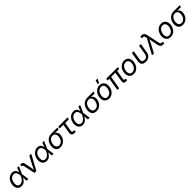

<svg xmlns="http://www.w3.org/2000/svg" viewBox="935 -3650 6558 6558"><g transform="rotate(-45 4213.5 -371.5)"><path d="M244.1 11.7Q173.3 11.7 124.5 -24.4Q75.7 -60.5 54.9 -123.8Q34.2 -187 47.9 -268.6Q61.5 -351.6 102.1 -414.6Q142.6 -477.5 202.1 -512.9Q261.7 -548.3 333 -548.3Q386.2 -548.3 420.9 -529.8Q455.6 -511.2 476.1 -481Q496.6 -450.7 505.6 -415.5Q514.6 -380.4 516.6 -347.7H547.9L540 -272L575.7 0H493.2L471.2 -272Q468.8 -301.8 462.4 -336.2Q456.1 -370.6 441.9 -401.1Q427.7 -431.6 400.6 -450.9Q373.5 -470.2 329.6 -470.2Q281.2 -470.2 241 -445.6Q200.7 -420.9 173.3 -375.2Q146 -329.6 135.7 -267.1Q126 -206.1 136 -160.9Q146 -115.7 175.3 -91.1Q204.6 -66.4 251.5 -66.4Q294.4 -66.4 329.8 -86.2Q365.2 -106 392.6 -137Q419.9 -168 439.5 -203.1Q459 -238.3 470.7 -269L575.2 -541H657.2L539.6 -269L522.9 -195.8H495.6Q481 -163.1 459.7 -127Q438.5 -90.8 408.4 -59.3Q378.4 -27.8 338.1 -8.1Q297.9 11.7 244.1 11.7Z M869.1 0 776.4 -431.2Q772 -451.7 761.2 -460.2Q750.5 -468.8 727.5 -468.8H715.3L727.5 -543.9H742.2Q793.9 -543.9 824 -524.4Q854 -504.9 861.8 -463.9L909.7 -221.7Q919.4 -173.3 924.6 -125.2Q929.7 -77.1 935.5 -32.7H905.8Q927.2 -77.6 947.8 -125.5Q968.3 -173.3 993.7 -221.7L1162.1 -541H1256.8L960.4 0Z M1460.9 11.7Q1390.1 11.7 1341.3 -24.4Q1292.5 -60.5 1271.7 -123.8Q1251 -187 1264.6 -268.6Q1278.3 -351.6 1318.8 -414.6Q1359.4 -477.5 1418.9 -512.9Q1478.5 -548.3 1549.8 -548.3Q1603 -548.3 1637.7 -529.8Q1672.4 -511.2 1692.9 -481Q1713.4 -450.7 1722.4 -415.5Q1731.4 -380.4 1733.4 -347.7H1764.6L1756.8 -272L1792.5 0H1710L1688 -272Q1685.5 -301.8 1679.2 -336.2Q1672.9 -370.6 1658.7 -401.1Q1644.5 -431.6 1617.4 -450.9Q1590.3 -470.2 1546.4 -470.2Q1498 -470.2 1457.8 -445.6Q1417.5 -420.9 1390.1 -375.2Q1362.8 -329.6 1352.5 -267.1Q1342.8 -206.1 1352.8 -160.9Q1362.8 -115.7 1392.1 -91.1Q1421.4 -66.4 1468.3 -66.4Q1511.2 -66.4 1546.6 -86.2Q1582 -106 1609.4 -137Q1636.7 -168 1656.2 -203.1Q1675.8 -238.3 1687.5 -269L1792 -541H1874L1756.3 -269L1739.7 -195.8H1712.4Q1697.8 -163.1 1676.5 -127Q1655.3 -90.8 1625.2 -59.3Q1595.2 -27.8 1554.9 -8.1Q1514.6 11.7 1460.9 11.7Z M2123 11.7Q2048.8 11.7 1999 -23.4Q1949.2 -58.6 1929 -121.3Q1908.7 -184.1 1921.9 -266.6Q1936 -349.6 1977.3 -411.1Q2018.6 -472.7 2079.6 -506.8Q2140.6 -541 2214.4 -541H2516.6L2504.4 -466.8H2273.9L2202.6 -462.9Q2148.9 -462.9 2109.1 -436.5Q2069.3 -410.2 2044.4 -365.7Q2019.5 -321.3 2010.3 -267.1Q2001.5 -213.4 2011 -167.5Q2020.5 -121.6 2051 -94Q2081.5 -66.4 2135.3 -66.4Q2189.5 -66.4 2229.5 -93.8Q2269.5 -121.1 2294.7 -166.7Q2319.8 -212.4 2328.6 -267.1Q2337.9 -322.3 2327.9 -366.5Q2317.9 -410.6 2287.1 -436.8Q2256.3 -462.9 2202.6 -462.9L2206.1 -488.3Q2260.3 -488.3 2303.5 -474.1Q2346.7 -460 2375 -431.2Q2403.3 -402.3 2414.1 -358.4Q2424.8 -314.5 2415 -254.9Q2402.3 -178.2 2361.1 -117.9Q2319.8 -57.6 2258.5 -22.9Q2197.3 11.7 2123 11.7Z M2799.3 5.9Q2730 5.9 2697 -29.8Q2664.1 -65.4 2674.8 -131.8L2730 -462.9H2550.3L2563 -541H3008.8L2996.1 -462.9H2817.4L2763.7 -138.7Q2758.3 -104 2769.5 -87.6Q2780.8 -71.3 2815.4 -71.3Q2824.2 -71.3 2837.2 -73Q2850.1 -74.7 2861.3 -76.2L2864.3 -2.4Q2850.6 1 2833.7 3.4Q2816.9 5.9 2799.3 5.9Z M3202.1 11.7Q3131.3 11.7 3082.5 -24.4Q3033.7 -60.5 3012.9 -123.8Q2992.2 -187 3005.9 -268.6Q3019.5 -351.6 3060.1 -414.6Q3100.6 -477.5 3160.2 -512.9Q3219.7 -548.3 3291 -548.3Q3344.2 -548.3 3378.9 -529.8Q3413.6 -511.2 3434.1 -481Q3454.6 -450.7 3463.6 -415.5Q3472.7 -380.4 3474.6 -347.7H3505.9L3498 -272L3533.7 0H3451.2L3429.2 -272Q3426.8 -301.8 3420.4 -336.2Q3414.1 -370.6 3399.9 -401.1Q3385.7 -431.6 3358.6 -450.9Q3331.5 -470.2 3287.6 -470.2Q3239.3 -470.2 3199 -445.6Q3158.7 -420.9 3131.3 -375.2Q3104 -329.6 3093.8 -267.1Q3084 -206.1 3094 -160.9Q3104 -115.7 3133.3 -91.1Q3162.6 -66.4 3209.5 -66.4Q3252.4 -66.4 3287.8 -86.2Q3323.2 -106 3350.6 -137Q3377.9 -168 3397.5 -203.1Q3417 -238.3 3428.7 -269L3533.2 -541H3615.2L3497.6 -269L3481 -195.8H3453.6Q3439 -163.1 3417.7 -127Q3396.5 -90.8 3366.5 -59.3Q3336.4 -27.8 3296.1 -8.1Q3255.9 11.7 3202.1 11.7Z M3864.3 11.7Q3790 11.7 3740.2 -23.4Q3690.4 -58.6 3670.2 -121.3Q3649.9 -184.1 3663.1 -266.6Q3677.2 -349.6 3718.5 -411.1Q3759.8 -472.7 3820.8 -506.8Q3881.8 -541 3955.6 -541H4257.8L4245.6 -466.8H4015.1L3943.8 -462.9Q3890.1 -462.9 3850.3 -436.5Q3810.5 -410.2 3785.6 -365.7Q3760.7 -321.3 3751.5 -267.1Q3742.7 -213.4 3752.2 -167.5Q3761.7 -121.6 3792.2 -94Q3822.8 -66.4 3876.5 -66.4Q3930.7 -66.4 3970.7 -93.8Q4010.7 -121.1 4035.9 -166.7Q4061 -212.4 4069.8 -267.1Q4079.1 -322.3 4069.1 -366.5Q4059.1 -410.6 4028.3 -436.8Q3997.6 -462.9 3943.8 -462.9L3947.3 -488.3Q4001.5 -488.3 4044.7 -474.1Q4087.9 -460 4116.2 -431.2Q4144.5 -402.3 4155.3 -358.4Q4166 -314.5 4156.2 -254.9Q4143.6 -178.2 4102.3 -117.9Q4061 -57.6 3999.8 -22.9Q3938.5 11.7 3864.3 11.7Z M4472.7 11.7Q4407.2 11.7 4360.1 -15.9Q4313 -43.5 4287.6 -93.3Q4262.2 -143.1 4262.2 -210Q4262.2 -274.4 4282.5 -335Q4302.7 -395.5 4340.8 -443.6Q4378.9 -491.7 4432.9 -520Q4486.8 -548.3 4554.7 -548.3Q4620.1 -548.3 4667.7 -521Q4715.3 -493.7 4740.7 -443.6Q4766.1 -393.6 4766.1 -326.2Q4766.1 -260.7 4745.6 -200.2Q4725.1 -139.6 4686.5 -91.8Q4647.9 -43.9 4594 -16.1Q4540 11.7 4472.7 11.7ZM4474.6 -66.4Q4524.9 -66.4 4563 -89.6Q4601.1 -112.8 4626.7 -150.6Q4652.3 -188.5 4665.5 -234.1Q4678.7 -279.8 4678.7 -324.7Q4678.7 -366.7 4665.3 -399.4Q4651.9 -432.1 4624 -451.2Q4596.2 -470.2 4552.2 -470.2Q4502.9 -470.2 4465.1 -447.3Q4427.2 -424.3 4401.4 -386Q4375.5 -347.7 4362.3 -301.8Q4349.1 -255.9 4349.1 -210.4Q4349.1 -148.4 4379.2 -107.4Q4409.2 -66.4 4474.6 -66.4ZM4540 -611.3 4581.1 -755.4H4673.8L4601.1 -611.3Z M5290.5 3.4Q5228 3.4 5202.6 -28.8Q5177.2 -61 5187 -120.1L5252.4 -514.2H5339.4L5276.9 -140.1Q5271 -104 5278.1 -88.9Q5285.2 -73.7 5313.5 -73.7Q5326.7 -73.7 5333.7 -74.5Q5340.8 -75.2 5347.2 -77.1L5349.6 -3.4Q5338.9 -1 5323.5 1.2Q5308.1 3.4 5290.5 3.4ZM4875 0 4960 -514.2H5046.9L4961.9 0ZM4863.8 -465.8 4876.5 -541H5439.5L5427.2 -465.8Z M5661.6 11.7Q5596.2 11.7 5549.1 -15.9Q5502 -43.5 5476.6 -93.3Q5451.2 -143.1 5451.2 -210Q5451.2 -274.4 5471.4 -335Q5491.7 -395.5 5529.8 -443.6Q5567.9 -491.7 5621.8 -520Q5675.8 -548.3 5743.7 -548.3Q5809.1 -548.3 5856.7 -521Q5904.3 -493.7 5929.7 -443.6Q5955.1 -393.6 5955.1 -326.2Q5955.1 -260.7 5934.6 -200.2Q5914.1 -139.6 5875.5 -91.8Q5836.9 -43.9 5783 -16.1Q5729 11.7 5661.6 11.7ZM5663.6 -66.4Q5713.9 -66.4 5752 -89.6Q5790 -112.8 5815.7 -150.6Q5841.3 -188.5 5854.5 -234.1Q5867.7 -279.8 5867.7 -324.7Q5867.7 -366.7 5854.2 -399.4Q5840.8 -432.1 5813 -451.2Q5785.2 -470.2 5741.2 -470.2Q5691.9 -470.2 5654.1 -447.3Q5616.2 -424.3 5590.3 -386Q5564.5 -347.7 5551.3 -301.8Q5538.1 -255.9 5538.1 -210.4Q5538.1 -148.4 5568.1 -107.4Q5598.1 -66.4 5663.6 -66.4Z M6244.6 9.8Q6176.8 9.8 6131.8 -14.9Q6086.9 -39.6 6069.1 -86.9Q6051.3 -134.3 6062.5 -202.6L6118.7 -541H6205.6L6150.4 -207Q6143.1 -160.2 6153.1 -129.9Q6163.1 -99.6 6189.5 -84.7Q6215.8 -69.8 6257.8 -69.8Q6300.3 -69.8 6331.8 -84.7Q6363.3 -99.6 6383.3 -129.9Q6403.3 -160.2 6410.6 -207L6465.8 -541H6552.7L6497.1 -202.6Q6486.3 -135.3 6452.9 -87.6Q6419.4 -40 6366.7 -15.1Q6314 9.8 6244.6 9.8Z M6546.4 0 6843.8 -543.9 6835.9 -582Q6829.1 -617.2 6816.4 -634.5Q6803.7 -651.9 6784.4 -656Q6765.1 -660.2 6737.3 -654.8L6720.7 -653.3L6714.8 -729Q6723.6 -731.9 6741 -734.6Q6758.3 -737.3 6778.8 -737.3Q6815.9 -737.3 6843.8 -724.1Q6871.6 -710.9 6890.1 -683.8Q6908.7 -656.7 6918 -613.8L7019 -146Q7026.9 -110.4 7040 -92.8Q7053.2 -75.2 7072.8 -71.3Q7092.3 -67.4 7118.2 -72.3L7134.3 -74.2L7140.1 1Q7131.8 3.9 7115 6.8Q7098.1 9.8 7076.7 9.8Q7039.6 9.8 7011.5 -3.7Q6983.4 -17.1 6965.1 -44.2Q6946.8 -71.3 6938 -113.8L6895.5 -319.3Q6885.3 -368.7 6879.6 -415.8Q6874 -462.9 6867.7 -508.3H6897.9Q6876.5 -462.9 6856 -415.3Q6835.4 -367.7 6810.1 -319.3L6641.6 0Z M7447.8 11.7Q7382.3 11.7 7335.2 -15.9Q7288.1 -43.5 7262.7 -93.3Q7237.3 -143.1 7237.3 -210Q7237.3 -274.4 7257.6 -335Q7277.8 -395.5 7315.9 -443.6Q7354 -491.7 7408 -520Q7461.9 -548.3 7529.8 -548.3Q7595.2 -548.3 7642.8 -521Q7690.4 -493.7 7715.8 -443.6Q7741.2 -393.6 7741.2 -326.2Q7741.2 -260.7 7720.7 -200.2Q7700.2 -139.6 7661.6 -91.8Q7623 -43.9 7569.1 -16.1Q7515.1 11.7 7447.8 11.7ZM7449.7 -66.4Q7500 -66.4 7538.1 -89.6Q7576.2 -112.8 7601.8 -150.6Q7627.4 -188.5 7640.6 -234.1Q7653.8 -279.8 7653.8 -324.7Q7653.8 -366.7 7640.4 -399.4Q7627 -432.1 7599.1 -451.2Q7571.3 -470.2 7527.3 -470.2Q7478 -470.2 7440.2 -447.3Q7402.3 -424.3 7376.5 -386Q7350.6 -347.7 7337.4 -301.8Q7324.2 -255.9 7324.2 -210.4Q7324.2 -148.4 7354.2 -107.4Q7384.3 -66.4 7449.7 -66.4Z M8033.7 11.7Q7959.5 11.7 7909.7 -23.4Q7859.9 -58.6 7839.6 -121.3Q7819.3 -184.1 7832.5 -266.6Q7846.7 -349.6 7887.9 -411.1Q7929.2 -472.7 7990.2 -506.8Q8051.3 -541 8125 -541H8427.2L8415 -466.8H8184.6L8113.3 -462.9Q8059.6 -462.9 8019.8 -436.5Q7980 -410.2 7955.1 -365.7Q7930.2 -321.3 7920.9 -267.1Q7912.1 -213.4 7921.6 -167.5Q7931.2 -121.6 7961.7 -94Q7992.2 -66.4 8045.9 -66.4Q8100.1 -66.4 8140.1 -93.8Q8180.2 -121.1 8205.3 -166.7Q8230.5 -212.4 8239.3 -267.1Q8248.5 -322.3 8238.5 -366.5Q8228.5 -410.6 8197.8 -436.8Q8167 -462.9 8113.3 -462.9L8116.7 -488.3Q8170.9 -488.3 8214.1 -474.1Q8257.3 -460 8285.6 -431.2Q8314 -402.3 8324.7 -358.4Q8335.4 -314.5 8325.7 -254.9Q8313 -178.2 8271.7 -117.9Q8230.5 -57.6 8169.2 -22.9Q8107.9 11.7 8033.7 11.7Z"/></g></svg>

Font: Inter 17pt
Style: Italic
Weight: 400
Italic angle: -9.3988°
Version: Version 4.001;git-66647c0bb